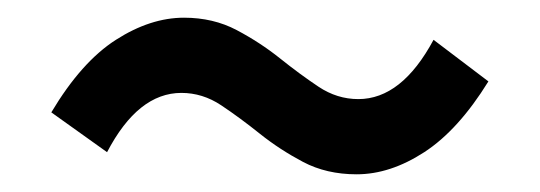

<svg xmlns="http://www.w3.org/2000/svg" viewBox="-20 -480 610 217"><path d="M383 -283Q349 -283 322.5 -297Q296 -311 273.5 -329Q251 -347 230 -361Q209 -375 185 -375Q136 -375 101 -308L38 -353Q72 -410 111 -435Q150 -460 188 -460Q221 -460 247.5 -446Q274 -432 296.5 -414Q319 -396 340 -382Q361 -368 385 -368Q434 -368 470 -435L532 -388Q498 -333 459.5 -308Q421 -283 383 -283Z"/></svg>

Font: Source Han Sans Medium
Style: Regular
Weight: 500
Designer: Ryoko NISHIZUKA Ë•øÂ°öÊ∂ºÂ≠ê (kana, bopomofo & ideographs); Paul D. Hunt (Latin, Greek & Cyrillic); Sandoll Communicatio
Foundry: Adobe
Version: Version 2.004;hotconv 1.0.118;makeotfexe 2.5.65603